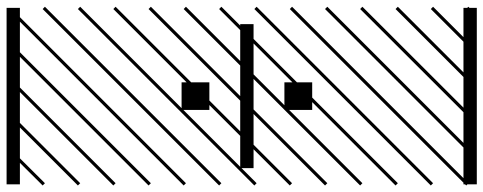

<svg xmlns="http://www.w3.org/2000/svg" viewBox="-461 -552 1453 577"><g transform="rotate(-90 265.5 -263.5)"><path d="M306.6 -444.3V-360.8H223.6V-444.3ZM306.6 -135.3V-51.8H223.6V-135.3ZM481.4 -268.1V-228H48.8V-268.1ZM0 402.8H530.3V442.9H0ZM0 -970.2H530.3V-930.2H0ZM526.9 410.6 533.7 417.5 525.4 425.8 518.6 418.9ZM526.9 304.7 533.7 311.5 419.4 425.8 412.6 418.9ZM526.9 198.7 533.7 205.6 313.5 425.8 306.6 418.9ZM526.9 92.3 533.7 99.1 207.5 425.8 200.7 418.9ZM526.9 -13.2 533.7 -6.3 101.6 425.8 94.7 418.9ZM526.9 -119.1 533.7 -112.3 3.4 418 -3.4 411.1ZM526.9 -225.6 533.7 -218.8 3.4 311.5 -3.4 304.7ZM526.9 -331.5 533.7 -324.7 3.4 205.6 -3.4 198.7ZM526.9 -438 533.7 -431.2 3.4 99.1 -3.4 92.3ZM526.9 -543.5 533.7 -536.6 3.4 -6.3 -3.4 -13.2ZM526.9 -649.4 533.7 -642.6 3.4 -112.3 -3.4 -119.1ZM526.9 -755.9 533.7 -749 3.4 -218.8 -3.4 -225.6ZM526.9 -861.8 533.7 -855 3.4 -324.7 -3.4 -331.5ZM516.6 -958 523.4 -951.2 3.4 -431.2 -3.4 -438ZM411.1 -958 418 -951.2 3.4 -536.6 -3.4 -543.5ZM305.2 -958 312 -951.2 3.4 -642.6 -3.4 -649.4ZM198.7 -958 205.6 -951.2 3.4 -749 -3.4 -755.9ZM92.3 -958 99.1 -951.2 3.4 -855 -3.4 -861.8Z"/></g></svg>

Font: AzarMehrMSRS3
Style: Regular
Weight: 1
Designer: Amin Abedi
Version: Version 1.00